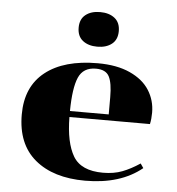

<svg xmlns="http://www.w3.org/2000/svg" viewBox="-52 -768 763 829"><g transform="rotate(5 329.0 -353.5)"><path d="M262 -644Q262 -681 286 -700Q310 -719 349 -719Q388 -719 412 -700Q436 -681 436 -644Q436 -607 412 -588Q388 -569 349 -569Q310 -569 286 -588Q262 -607 262 -644ZM421 -29Q468 -29 504.5 -43Q541 -57 580 -83L593 -64Q500 12 347 12Q209 12 129.5 -54.5Q50 -121 50 -249Q50 -370 131 -434Q212 -498 358 -498Q441 -498 498 -472Q555 -446 582.5 -402.5Q610 -359 610 -306Q610 -279 605 -256H256Q257 -145 291.5 -87Q326 -29 421 -29ZM256 -282H424V-357Q424 -418 409.5 -446Q395 -474 352 -474Q297 -474 277 -428Q257 -382 256 -282Z"/></g></svg>

Font: Chonburi
Style: Regular
Weight: 400
Designer: Thanarat Vachiruckul and Stawix Ruecha
Foundry: Cadson Demak & Katatrad
Version: Version 1.000